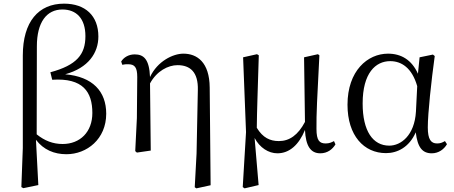

<svg xmlns="http://www.w3.org/2000/svg" viewBox="-20 -825 2490 1052"><path d="M97 200 108 206 190 189 177 -59C219 -4 277 20 344 20C456 20 562 -63 562 -202C562 -324 488 -405 337 -418C465 -453 519 -536 519 -625C519 -739 447 -805 331 -805C191 -805 105 -706 105 -521V-14ZM181 -89 182 -571C182 -704 236 -773 322 -773C398 -773 448 -724 448 -627C448 -526 400 -468 256 -429L266 -388C435 -399 486 -321 486 -206C486 -102 419 -36 323 -36C270 -36 224 -54 181 -89Z M1047 201 1056 207 1134 190 1129 -345C1128 -485 1059 -531 985 -531C928 -531 843 -490 802 -403C798 -500 768 -527 718 -527C683 -527 657 -509 644 -488L650 -470C662 -473 671 -473 682 -473C718 -473 732 -456 732 -403L730 -178L721 3L730 11L806 0L802 -368C839 -436 901 -468 953 -468C1021 -468 1067 -431 1064 -331L1057 16Z M1500 15C1566 15 1618 -32 1651 -113C1655 -25 1682 15 1735 15C1774 15 1802 -7 1818 -34L1810 -52C1797 -45 1784 -39 1765 -39C1731 -39 1714 -54 1714 -119C1713 -199 1718 -291 1730 -522L1722 -528L1646 -511L1651 -157C1613 -85 1566 -52 1508 -52C1460 -52 1420 -70 1387 -125C1388 -221 1392 -320 1398 -522L1388 -528L1312 -511L1328 -101L1310 200L1320 207L1397 189L1375 -69C1403 -16 1451 15 1500 15Z M2095 14C2157 14 2222 -18 2258 -100C2268 -16 2295 15 2346 15C2383 15 2413 -7 2429 -35L2418 -52C2404 -44 2393 -39 2375 -39C2342 -39 2324 -60 2324 -127C2324 -204 2343 -380 2362 -518L2352 -526L2279 -511L2270 -421C2236 -497 2178 -531 2106 -531C1994 -531 1884 -437 1884 -251C1884 -82 1974 14 2095 14ZM2266 -353 2259 -213C2251 -82 2176 -27 2113 -27C2023 -27 1967 -107 1967 -258C1967 -425 2038 -490 2118 -490C2179 -490 2237 -454 2266 -353Z"/></svg>

Font: Noto Serif CJK TC
Style: Regular
Weight: 400
Designer: Ryoko NISHIZUKA 西塚涼子 (kana & ideographs); Frank Grießhammer (Latin, Greek & Cyrillic); Wenlong ZHANG 张文龙 (bopomofo); San
Foundry: Adobe
Version: Version 2.001;hotconv 1.1.0;makeotfexe 2.6.0